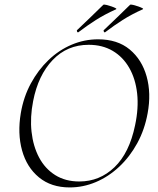

<svg xmlns="http://www.w3.org/2000/svg" viewBox="-20 -808 690 840"><path d="M285 12Q204 12 150.5 -32Q97 -76 76.5 -150Q56 -224 71 -313Q83 -384 115 -443Q147 -502 192.5 -545.5Q238 -589 293.5 -612.5Q349 -636 409 -636Q494 -636 547.5 -591.5Q601 -547 621.5 -473.5Q642 -400 626 -313Q613 -241 580.5 -181.5Q548 -122 501.5 -78.5Q455 -35 399.5 -11.5Q344 12 285 12ZM327 -14Q416 -14 481 -76.5Q546 -139 571 -260Q587 -335 580 -399Q573 -463 545.5 -511Q518 -559 473 -585.5Q428 -612 368 -612Q274 -612 210.5 -545.5Q147 -479 125 -366Q111 -295 118 -231.5Q125 -168 151 -119Q177 -70 221.5 -42Q266 -14 327 -14ZM323 -667Q319 -665 317 -670.5Q315 -676 318 -677Q349 -706 376 -732.5Q403 -759 432 -787Q435 -789 445.5 -786.5Q456 -784 467.5 -780Q479 -776 485.5 -772.5Q492 -769 487 -767Q438 -745 399.5 -720.5Q361 -696 323 -667ZM440 -667Q436 -665 434 -670.5Q432 -676 435 -677Q466 -706 493 -732.5Q520 -759 549 -787Q552 -789 562.5 -786.5Q573 -784 584.5 -780Q596 -776 602.5 -772.5Q609 -769 604 -767Q555 -745 516.5 -720.5Q478 -696 440 -667Z"/></svg>

Font: Cormorant Garamond Light
Style: Italic
Weight: 300
Italic angle: -10°
Designer: Christian Thalmann (Catharsis Fonts)
Foundry: Catharsis Fonts
Version: Version 4.001